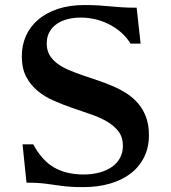

<svg xmlns="http://www.w3.org/2000/svg" viewBox="-20 -747 692 778"><path d="M318.4 -40Q353.5 -40 382.8 -47.9Q412.1 -55.7 433.3 -70.6Q454.6 -85.4 466.3 -107.2Q478 -128.9 478 -156.2Q478 -190.9 460.4 -214.1Q442.9 -237.3 414.1 -254.2Q385.3 -271 348.4 -283.7Q311.5 -296.4 273.2 -309.6Q234.9 -322.8 198 -338.9Q161.1 -355 132.3 -378.9Q103.5 -402.8 85.9 -436.5Q68.4 -470.2 68.4 -519Q68.4 -563.5 85.2 -601.6Q102.1 -639.6 134.8 -667.5Q167.5 -695.3 214.6 -710.9Q261.7 -726.6 322.8 -726.6Q357.4 -726.6 381.1 -724.9Q404.8 -723.1 426.8 -721.2Q448.7 -719.2 473.1 -717.5Q497.6 -715.8 533.7 -715.8L549.8 -570.3H508.8Q494.6 -593.8 473.6 -613Q452.6 -632.3 426.5 -646.2Q400.4 -660.2 370.1 -668Q339.8 -675.8 307.1 -675.8Q279.3 -675.8 254.2 -669.4Q229 -663.1 210.2 -650.1Q191.4 -637.2 180.4 -617.4Q169.4 -597.7 169.4 -570.8Q169.4 -543.5 180.9 -523.9Q192.4 -504.4 212.4 -489.5Q232.4 -474.6 258.8 -463.4Q285.2 -452.1 315.2 -441.9Q345.2 -431.6 376.5 -421.1Q407.7 -410.6 437.7 -397.7Q467.8 -384.8 494.1 -367.7Q520.5 -350.6 540.5 -326.9Q560.5 -303.2 572 -272Q583.5 -240.7 583.5 -199.2Q583.5 -149.4 564 -110.1Q544.4 -70.8 509.3 -43.9Q474.1 -17.1 425.3 -2.9Q376.5 11.2 317.4 11.2Q290 11.2 269.8 10Q249.5 8.8 232.4 6.6Q215.3 4.4 200.2 2.2Q185.1 0 168.5 -2.2Q151.9 -4.4 132.6 -5.6Q113.3 -6.8 87.4 -6.8L71.3 -162.1H114.7Q149.9 -96.7 199.2 -68.4Q248.5 -40 318.4 -40Z"/></svg>

Font: Arian AMU Serif
Style: Bold
Weight: 700
Designer: Ruben Hakobyan (Tarumian)
Foundry: Ruben Hakobyan (Tarumian)
Version: Version 1.002